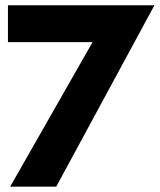

<svg xmlns="http://www.w3.org/2000/svg" viewBox="-20 -700 599 720"><path d="M9.8 -680.2H559.1L190.9 0H18.1L327.1 -542H9.8Z"/></svg>

Font: Glacial Indifference
Style: Bold
Weight: 700
Version: Version 1.001